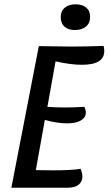

<svg xmlns="http://www.w3.org/2000/svg" viewBox="-20 -875 506 895"><path d="M466 -637Q466 -573 362 -573Q309 -573 239 -589L201 -377Q243 -374 281 -374Q324 -374 373 -377Q380 -363 380 -350Q380 -327 357 -313.5Q334 -300 292 -300Q247 -300 189 -316L147 -82Q174 -81 226 -81Q314 -81 356 -88Q364 -67 364 -52Q364 -28 346.5 -14Q329 0 296 0H33L161 -660Q263 -658 312 -658Q386 -658 463 -661Q466 -648 466 -637ZM400 -797Q400 -767 380.5 -751Q361 -735 329 -735Q299 -735 281 -750.5Q263 -766 263 -795Q263 -824 282.5 -839.5Q302 -855 332 -855Q363 -855 381.5 -840Q400 -825 400 -797Z"/></svg>

Font: Sansita Light Italic
Style: Regular
Weight: 300
Italic angle: -11°
Designer: Pablo Cosgaya
Foundry: Omnibus-Type
Version: Version 1.006